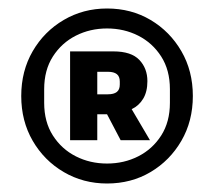

<svg xmlns="http://www.w3.org/2000/svg" viewBox="-20 -730 504 452"><path d="M232 -298Q176 -298 130 -325Q84 -352 57 -398.5Q30 -445 30 -504Q30 -563 57 -609.5Q84 -656 130 -683Q176 -710 232 -710Q289 -710 334.5 -683Q380 -656 407 -609.5Q434 -563 434 -504Q434 -445 407 -398.5Q380 -352 334.5 -325Q289 -298 232 -298ZM232 -345Q272 -345 305.5 -362Q339 -379 359.5 -411Q380 -443 380 -488V-520Q380 -565 359.5 -597Q339 -629 305.5 -646Q272 -663 232 -663Q192 -663 158.5 -646Q125 -629 104.5 -597Q84 -565 84 -520V-488Q84 -443 104.5 -411Q125 -379 158.5 -362Q192 -345 232 -345ZM209 -461V-400H145V-609H247Q289 -609 308 -589Q327 -569 327 -539Q327 -514 317 -497.5Q307 -481 290 -473L333 -400H264L232 -461ZM209 -508H234Q248 -508 255 -513.5Q262 -519 262 -531V-538Q262 -550 255 -555.5Q248 -561 234 -561H209Z"/></svg>

Font: IBM Plex Sans
Style: Bold
Weight: 700
Designer: Mike Abbink, Paul van der Laan, Pieter van Rosmalen
Foundry: Bold Monday
Version: Version 3.201